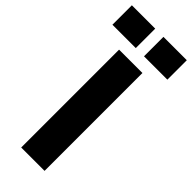

<svg xmlns="http://www.w3.org/2000/svg" viewBox="-380 -981 1016 1016"><g transform="rotate(45 128.5 -473.0)"><path d="M-77.1 -800.8V-946.3H97.7V-800.8ZM159.2 -800.8V-946.3H334V-800.8ZM41 0V-732.4H215.8V0Z"/></g></svg>

Font: Anton
Style: Regular
Weight: 400
Foundry: vernon adams
Version: Version 1.000